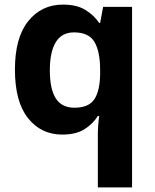

<svg xmlns="http://www.w3.org/2000/svg" viewBox="-20 -576 673 836"><path d="M406 11Q406 -9 407.5 -30Q409 -51 412 -71H406Q385 -37 348 -13.5Q311 10 251 10Q159 10 102 -61.5Q45 -133 45 -273Q45 -412 103 -484Q161 -556 254 -556Q314 -556 351.5 -533Q389 -510 412 -476H416L429 -546H555V240H406ZM304 -107Q366 -107 390.5 -143.5Q415 -180 416 -253V-271Q416 -351 391.5 -393Q367 -435 302 -435Q249 -435 223 -392.5Q197 -350 197 -270Q197 -188 223 -147.5Q249 -107 304 -107Z"/></svg>

Font: Noto Sans Nag Mundari
Style: Bold
Weight: 700
Version: Version 1.000